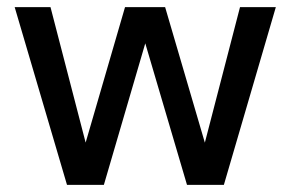

<svg xmlns="http://www.w3.org/2000/svg" viewBox="-20 -516 812 536"><path d="M167 0 21 -496H121L231 -72L206 -73L329 -496H441L565 -73L540 -72L650 -496H750L605 0H502L372 -441H399L270 0Z"/></svg>

Font: DM Sans 24pt Medium
Style: Regular
Weight: 500
Designer: Colophon Foundry, Jonny Pinhorn
Foundry: Colophon Foundry
Version: Version 4.004;gftools[0.9.30]